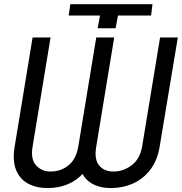

<svg xmlns="http://www.w3.org/2000/svg" viewBox="-20 -911 891 940"><path d="M469.7 -835H316.4L324.2 -890.6H726.6L719.7 -835H557.6L545.9 -772.5H458ZM451.2 -727.5H533.2L445.3 -193.4Q434.1 -125 400.9 -79.8Q367.7 -34.7 319.3 -12.5Q271 9.8 213.9 9.8Q157.2 9.8 116.7 -12.5Q76.2 -34.7 58.3 -79.8Q40.5 -125 51.8 -193.4L139.6 -727.5H227.5L139.6 -193.4Q128.9 -131.3 157 -101.1Q185.1 -70.8 226.6 -71.3Q276.9 -70.8 314.7 -101.1Q352.5 -131.3 363.3 -193.4ZM763.7 -727.5H850.6L761.7 -193.4Q750.5 -125 715.6 -79.8Q680.7 -34.7 630.6 -12.5Q580.6 9.8 523.4 9.8Q468.3 9.8 429.7 -12.5Q391.1 -34.7 375 -79.8Q358.9 -125 370.1 -193.4L458 -727.5H539.1L451.2 -193.4Q440.4 -131.3 465.3 -101.1Q490.2 -70.8 536.1 -71.3Q582 -70.8 623.5 -101.1Q665 -131.3 675.8 -193.4Z"/></svg>

Font: Inter Tight
Style: Italic
Weight: 400
Italic angle: -9.39999°
Designer: Rasmus Andersson
Foundry: rsms
Version: Version 3.002